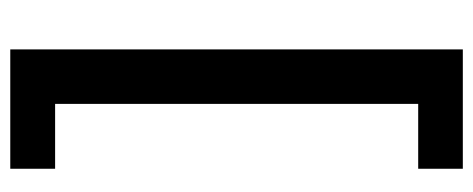

<svg xmlns="http://www.w3.org/2000/svg" viewBox="-291 -463 912 370"><g transform="rotate(90 165.0 -278.0)"><path d="M305.2 71.8V158.2H75.2V-713.9H305.2V-627.9H180.2V71.8Z"/></g></svg>

Font: Open Sans
Style: SemiBold
Weight: 600
Foundry: Ascender Corporation
Version: Version 1.10